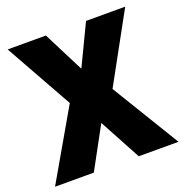

<svg xmlns="http://www.w3.org/2000/svg" viewBox="-128 -829 905 944"><g transform="rotate(-20 324.5 -357.0)"><path d="M647 0 431 -355 628 -714H423L321 -501L213 -714H13L210 -362L1 0H204L322 -217L439 0Z"/></g></svg>

Font: Noto Sans Armenian SemiCondensed Black
Style: Regular
Weight: 900
Width: 4
Designer: Monotype Design Team
Foundry: Monotype Imaging Inc.
Version: Version 2.008